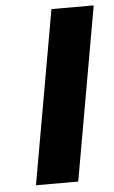

<svg xmlns="http://www.w3.org/2000/svg" viewBox="-52 -738 460 774"><g transform="rotate(-5 178.5 -351.0)"><path d="M357 -702 233 0H62L186 -702Z"/></g></svg>

Font: Fz Poppins
Style: Bold Italic
Weight: 700
Italic angle: -10°
Designer: Ninad Kale (Devanagari), Jonny Pinhorn (Latin)
Foundry: Indian Type Foundry
Version: Vit hóa bi Vntype.Com & FontZin.Com